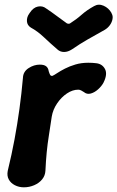

<svg xmlns="http://www.w3.org/2000/svg" viewBox="-20 -784 501 820"><path d="M82 16Q61 16 43.5 7Q26 -2 17.5 -17.5Q9 -33 13 -54Q30 -124 42 -188.5Q54 -253 63 -318.5Q72 -384 78 -452Q79 -478 102 -493Q125 -508 150 -508Q168 -508 177 -501Q186 -494 188 -480Q191 -470 194 -464.5Q197 -459 204 -460Q211 -463 224.5 -472Q238 -481 257.5 -491Q277 -501 302 -508.5Q327 -516 357 -516Q366 -516 375 -515.5Q384 -515 391 -514Q417 -511 428.5 -489Q440 -467 422 -431Q414 -416 399 -402.5Q384 -389 367.5 -384.5Q351 -380 338 -391Q333 -394 327 -397.5Q321 -401 314 -401Q290 -401 266 -385Q242 -369 224 -342.5Q206 -316 201 -286Q195 -244 189 -207Q183 -170 179.5 -133.5Q176 -97 174 -55Q173 -34 160 -18Q147 -2 126 7Q105 16 82 16ZM457 -726Q463 -716 460.5 -702.5Q458 -689 449.5 -677Q441 -665 428 -657Q385 -633 353.5 -615Q322 -597 287 -573Q270 -562 253.5 -562Q237 -562 225 -573Q196 -598 168 -624.5Q140 -651 112 -666Q96 -676 95 -693.5Q94 -711 105 -726L107 -729Q122 -752 142 -756Q162 -760 177 -748Q201 -732 221.5 -716.5Q242 -701 266 -684Q269 -683 272 -682.5Q275 -682 279 -684Q306 -701 328.5 -721Q351 -741 382 -758Q401 -769 422.5 -759.5Q444 -750 456 -729Z"/></svg>

Font: Winky Sans SemiBold
Style: Italic
Weight: 600
Italic angle: -8.97852°
Designer: Simon Atzbach
Foundry: typofactur
Version: Version 1.205